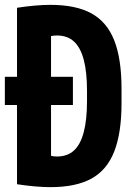

<svg xmlns="http://www.w3.org/2000/svg" viewBox="-20 -760 540 790"><path d="M0 -328V-444H280V-328ZM188 10Q128 10 50 -2V-728Q128 -740 188 -740Q292 -740 356 -705Q420 -670 450 -594Q480 -518 480 -395V-335Q480 -213 450 -136.5Q420 -60 356 -25Q292 10 188 10ZM167 -130Q176 -123 187.5 -119.5Q199 -116 214 -116Q257 -116 284 -140.5Q311 -165 324.5 -216Q338 -267 338 -345V-385Q338 -464 324.5 -514.5Q311 -565 284 -589.5Q257 -614 214 -614Q199 -614 187.5 -611Q176 -608 167 -600L190 -646V-84Z"/></svg>

Font: M PLUS 1 Code
Style: Bold
Weight: 700
Designer: Coji Morishita
Foundry: UNDERFOREST DESIGN
Version: Version 1.002